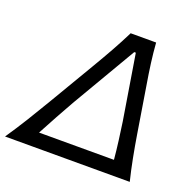

<svg xmlns="http://www.w3.org/2000/svg" viewBox="-156 -845 1000 978"><g transform="rotate(20 344.0 -356.5)"><path d="M-31 0Q8.5 -58 47.8 -121.5Q87 -185 121.5 -243.5L265.5 -487Q304 -552 334 -605.8Q364 -659.5 390.5 -713H528.5Q532.5 -659 539.5 -605.8Q546.5 -552.5 557.5 -487.5L597.5 -240.5Q607 -181.5 619 -119.2Q631 -57 645 0ZM235 -278.5Q208 -230.5 179.8 -179.5Q151.5 -128.5 125 -78H531Q526.5 -128 519.8 -178.8Q513 -229.5 506.5 -275.5L449 -629H440.5Z"/></g></svg>

Font: Commissioner Flair
Style: Italic
Weight: 400
Italic angle: -12°
Designer: Kostas Bartsokas
Foundry: Kostas Bartsokas
Version: Version 1.000; ttfautohint (v1.8.3)